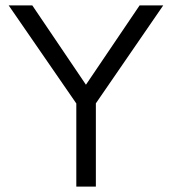

<svg xmlns="http://www.w3.org/2000/svg" viewBox="-20 -687 638 707"><path d="M261 0V-306L12 -667H99L310 -355L287 -361L494 -667H581L321 -289L333 -335V0Z"/></svg>

Font: Maven Pro VF Beta
Style: Regular
Weight: 400
Designer: Joe Prince
Foundry: Joe Prince
Version: Version 2.002